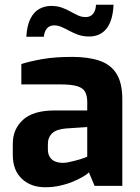

<svg xmlns="http://www.w3.org/2000/svg" viewBox="-20 -784 590 810"><path d="M171 6Q110 6 72 -30Q34 -66 34 -130V-178Q34 -239 77 -278.5Q120 -318 211 -318H348V-355Q348 -380 339 -396.5Q330 -413 305.5 -420.5Q281 -428 231 -428H70V-514Q109 -526 160.5 -535Q212 -544 285 -544Q352 -544 399.5 -528Q447 -512 471.5 -473Q496 -434 496 -365V0H379L355 -57Q348 -49 331 -39Q314 -29 289.5 -18.5Q265 -8 234.5 -1Q204 6 171 6ZM246 -97Q256 -97 268.5 -99.5Q281 -102 294.5 -105.5Q308 -109 319.5 -112.5Q331 -116 338.5 -119Q346 -122 348 -123V-248L258 -242Q219 -239 200.5 -222Q182 -205 182 -176V-154Q182 -134 190.5 -121Q199 -108 213.5 -102.5Q228 -97 246 -97ZM91 -629Q94 -677 108.5 -705.5Q123 -734 146 -746.5Q169 -759 196 -759Q221 -759 240.5 -752Q260 -745 277 -735.5Q294 -726 309 -719Q324 -712 342 -712Q361 -712 372.5 -725.5Q384 -739 385 -764H459Q456 -697 429.5 -663.5Q403 -630 356 -630Q331 -630 311 -637Q291 -644 273.5 -653.5Q256 -663 240 -670Q224 -677 209 -677Q189 -677 178 -664Q167 -651 165 -629Z"/></svg>

Font: Exo Thin
Style: Bold
Weight: 700
Version: Version 2.000